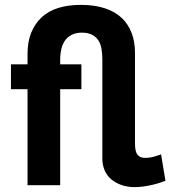

<svg xmlns="http://www.w3.org/2000/svg" viewBox="-20 -760 699 788"><path d="M533 8Q502 8 477.5 -1Q453 -10 435.5 -25Q418 -40 409 -62Q400 -84 400 -109V-517Q400 -540 396.5 -560Q393 -580 383.5 -594.5Q374 -609 357.5 -617.5Q341 -626 316 -626Q292 -626 275 -617.5Q258 -609 247.5 -594.5Q237 -580 232 -559.5Q227 -539 227 -515V-496H314V-394H227V0H93V-394H25V-496H93V-540Q93 -588 108 -625.5Q123 -663 151 -689Q179 -715 219.5 -727.5Q260 -740 312 -740Q368 -740 410.5 -726Q453 -712 480 -686Q507 -660 520.5 -624Q534 -588 534 -544V-172Q534 -155 536.5 -143.5Q539 -132 544.5 -125Q550 -118 557.5 -115Q565 -112 576 -112Q585 -112 595 -113.5Q605 -115 613.5 -117.5Q622 -120 630 -122.5Q638 -125 641 -127L659 -18Q653 -16 639 -11Q625 -6 608 -2Q591 2 571.5 5Q552 8 533 8Z"/></svg>

Font: Rising Sun
Style: Bold
Weight: 700
Designer: Matt McInerney, Pablo Impallari, Rodrigo Fuenzalida (Raleway font), Stephen Hutchings (Greek), Cristiano Sobral (main ch
Foundry: The Rising Sun Project Authors
Version: Version 4.327; ttfautohint (v1.8.4.7-5d5b-dirty)